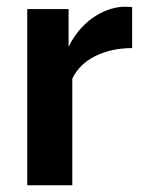

<svg xmlns="http://www.w3.org/2000/svg" viewBox="-20 -551 427 571"><path d="M373 -408Q312 -408 264 -384.5Q216 -361 195 -317V0H61V-524H184V-412Q211 -466 254.5 -497Q298 -528 346 -531Q367 -531 373 -530Z"/></svg>

Font: Raleway
Style: Bold
Weight: 700
Designer: Matt McInerney, Pablo Impallari, Rodrigo Fuenzalida
Foundry: Matt McInerney, Pablo Impallari, Rodrigo Fuenzalida
Version: Version 4.026